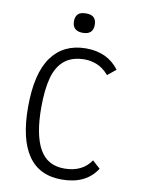

<svg xmlns="http://www.w3.org/2000/svg" viewBox="-101 -996 801 1081"><g transform="rotate(10 300.0 -455.5)"><path d="M71.5 -352.5Q71.5 -545.5 140.2 -639.8Q209 -734 337 -734Q459.5 -734 526 -645.5L478 -606.5Q444.5 -644.5 408.8 -658Q373 -671.5 342 -671.5Q268 -671.5 224.8 -636Q181.5 -600.5 163.2 -532.8Q145 -465 145 -362Q145 -208 189.5 -127.2Q234 -46.5 332 -46.5Q434.5 -46.5 484 -120L528.5 -80Q467 17 328 17Q199.5 17 135.5 -76.5Q71.5 -170 71.5 -352.5ZM242 -872.5Q242 -900 256.2 -914Q270.5 -928 301.5 -928Q333 -928 347 -914Q361 -900 361 -872.5Q361 -817 301.5 -817Q272.5 -817 257.2 -831.2Q242 -845.5 242 -872.5Z"/></g></svg>

Font: JuliaMono Light
Style: Regular
Weight: 300
Monospace: yes
Designer: cormullion
Foundry: corm
Version: Version 0.054; ttfautohint (v1.8.4)